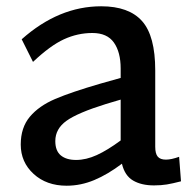

<svg xmlns="http://www.w3.org/2000/svg" viewBox="-20 -579 610 611"><path d="M556 -2Q529 5 511 8Q493 11 470 11Q430 11 403.5 -4.5Q377 -20 368 -58Q323 -24 280 -6Q237 12 192 12Q128 12 87 -25.5Q46 -63 46 -119Q46 -173 75 -207.5Q104 -242 155.5 -264Q207 -286 300 -313L364 -331V-361Q364 -413 342.5 -443.5Q321 -474 274 -474Q227 -474 183.5 -454Q140 -434 85 -382L49 -454Q167 -559 302 -559Q390 -559 432 -512Q474 -465 474 -355V-112Q474 -90 482 -80.5Q490 -71 508 -71Q525 -71 550 -80ZM222 -70Q254 -70 288 -85.5Q322 -101 364 -132V-262L317 -248Q227 -220 191.5 -194.5Q156 -169 156 -130Q156 -99 173.5 -84.5Q191 -70 222 -70Z"/></svg>

Font: Martel Sans SemiBold
Style: Regular
Weight: 600
Designer: Dan Reynolds and Mathieu Réguer
Foundry: Dan Reynolds and Mathieu Réguer
Version: Version 1.002; ttfautohint (v1.1) -l 5 -r 5 -G 72 -x 0 -D la